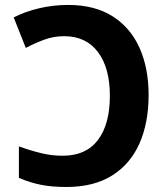

<svg xmlns="http://www.w3.org/2000/svg" viewBox="-20 -744 677 774"><path d="M247.1 9.8Q189.9 9.8 146 1.2Q102.1 -7.3 56.2 -26.9V-153.8Q106.9 -135.7 148.2 -126Q189.5 -116.2 232.9 -116.2Q326.7 -116.2 374.8 -179.7Q422.9 -243.2 422.9 -357.9Q422.9 -470.2 374.8 -534.2Q326.7 -598.1 238.8 -598.1Q196.3 -598.1 158.2 -584Q120.1 -569.8 84 -550.8L35.2 -673.8Q81.1 -697.3 137.7 -710.7Q194.3 -724.1 254.9 -724.1Q361.3 -724.1 433.6 -678.5Q505.9 -632.8 542.5 -551Q579.1 -469.2 579.1 -360.8Q579.1 -249.5 542.5 -166.3Q505.9 -83 432.1 -36.6Q358.4 9.8 247.1 9.8Z"/></svg>

Font: Open Sans
Style: Bold
Weight: 700
Designer: Monotype Design Team
Foundry: Monotype Imaging Inc.
Version: Version 3.000; ttfautohint (v1.8.4)